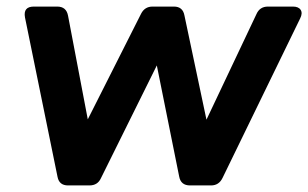

<svg xmlns="http://www.w3.org/2000/svg" viewBox="-20 -564 937 584"><path d="M187 0Q160 0 155 -26L56 -511Q50 -544 83 -544H154Q182 -544 187 -516L247 -201L409 -522Q420 -544 444 -544H509Q536 -544 541 -517L608 -200L760 -521Q770 -544 795 -544H871Q888 -544 894.5 -534Q901 -524 893 -508L657 -23Q646 0 622 0H558Q530 0 525 -27L457 -365L287 -22Q277 0 252 0Z"/></svg>

Font: Pitagon Sans Text Bold
Style: Italic
Weight: 700
Italic angle: -8°
Designer: Travis Tran
Foundry: Pitagon
Version: Version 1.001; ttfautohint (v1.8.4.7-5d5b);gftools[0.9.26]